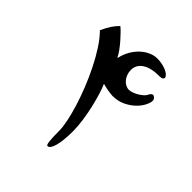

<svg xmlns="http://www.w3.org/2000/svg" viewBox="-181 -768 899 899"><g transform="rotate(45 268.5 -319.0)"><path d="M347.7 -646Q366.7 -646 382.8 -642.3Q398.9 -638.7 411.1 -632.8Q423.3 -627 430.2 -619.9Q437 -612.8 437 -606Q437 -601.6 431.6 -597.9Q426.3 -594.2 414.1 -594.2Q356.9 -594.2 327.4 -574.2Q297.9 -554.2 297.9 -520.5Q297.9 -505.4 303 -491.9Q308.1 -478.5 316.4 -468.8Q324.7 -459 335.2 -453.4Q345.7 -447.8 356.9 -447.8Q366.7 -447.8 379.4 -452.4Q392.1 -457 403.8 -464.1Q415.5 -471.2 424.8 -479.5Q434.1 -487.8 437 -495.1Q439.9 -502 444.8 -506.8Q449.7 -511.7 455.1 -511.7Q459.5 -511.7 466.1 -505.4Q472.7 -499 472.7 -490.7Q472.7 -477.1 462.4 -457Q452.1 -437 432.9 -418.5Q413.6 -399.9 385.7 -386.7Q357.9 -373.5 322.8 -373.5Q316.4 -373.5 307.1 -374.8Q297.9 -376 288.1 -377.7Q278.3 -379.4 269.5 -381.6Q260.7 -383.8 254.9 -385.3Q263.2 -367.2 272.7 -336.2Q282.2 -305.2 290.5 -269.3Q298.8 -233.4 304.2 -195.8Q309.6 -158.2 309.6 -127Q309.6 -63 299.6 -27.6Q289.6 7.8 273.9 7.8Q271 7.8 268.8 3.2Q266.6 -1.5 265.1 -12.2Q263.7 -22.9 262.9 -40.3Q262.2 -57.6 262.2 -83Q262.2 -106 254.9 -141.8Q247.6 -177.7 234.4 -220.9Q221.2 -264.2 202.6 -310.8Q184.1 -357.4 162.1 -401.6Q140.1 -445.8 115.2 -484.4Q90.3 -522.9 64 -549.3Q77.1 -578.1 89.6 -596.9Q102.1 -615.7 117.7 -630.9Q125.5 -625 138.9 -611.6Q152.3 -598.1 166.5 -581.8Q180.7 -565.4 193.4 -548.1Q206.1 -530.8 212.4 -517.1H214.8Q220.7 -544.9 234.1 -568.6Q247.6 -592.3 265.6 -609.4Q283.7 -626.5 304.9 -636.2Q326.2 -646 347.7 -646Z"/></g></svg>

Font: HM XNiloofar
Style: Regular
Weight: 400
Designer: Hossein Movahhedian
Version: Version 2.8, 2015